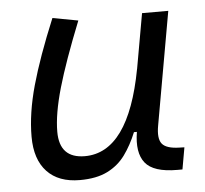

<svg xmlns="http://www.w3.org/2000/svg" viewBox="-44 -573 674 630"><g transform="rotate(-5 293.0 -258.0)"><path d="M194.8 10.3Q124.5 10.3 86.7 -30Q48.8 -70.3 48.8 -145Q48.8 -222.2 74.2 -313Q99.6 -403.8 150.9 -527.3L234.9 -511.7Q183.1 -382.3 158.7 -297.4Q134.3 -212.4 134.3 -153.8Q134.3 -66.4 217.8 -66.4Q362.3 -66.4 413.1 -336.9V-336.4L445.3 -517.6H531.7L465.8 -146Q458 -103.5 471.9 -85.9Q485.8 -68.4 528.8 -67.4L545.4 -66.9L532.7 4.9H515.6Q437.5 4.9 410.4 -29.1Q383.3 -63 394.5 -130.9H384.8Q367.7 -88.9 344.5 -57.1Q321.3 -25.4 285.4 -7.6Q249.5 10.3 194.8 10.3Z"/></g></svg>

Font: Cascadia Code NF SemiLight
Style: Italic
Weight: 350
Italic angle: -10°
Monospace: yes
Designer: Aaron Bell
Foundry: Saja Typeworks
Version: Version 2404.023; ttfautohint (v1.8.4)